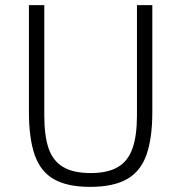

<svg xmlns="http://www.w3.org/2000/svg" viewBox="-20 -718 708 750"><path d="M93 -698H153V-267Q153 -189 169.5 -139.5Q186 -90 226 -66Q266 -42 334 -42Q402 -42 441.5 -66Q481 -90 498 -139.5Q515 -189 515 -267V-698H575V-280Q575 -178 552 -113Q529 -48 475.5 -18Q422 12 332 12Q243 12 190.5 -18Q138 -48 115.5 -113Q93 -178 93 -280Z"/></svg>

Font: IBM Plex Sans Light
Style: Regular
Weight: 300
Designer: Mike Abbink, Paul van der Laan, Pieter van Rosmalen
Foundry: Bold Monday
Version: Version 3.201